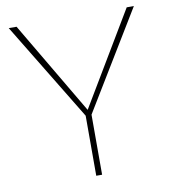

<svg xmlns="http://www.w3.org/2000/svg" viewBox="-80 -781 758 850"><g transform="rotate(-10 298.5 -355.5)"><path d="M297.4 -293.9 546.4 -710.9H578.6L310.5 -270V0H284.2V-270L16.1 -710.9H51.3Z"/></g></svg>

Font: Heebo Thin
Style: Regular
Weight: 250
Designer: Oded Ezer
Foundry: Ezer Type House
Version: Version 3.100